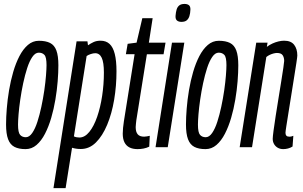

<svg xmlns="http://www.w3.org/2000/svg" viewBox="-20 -755 1555 985"><path d="M111 10Q76.5 10 54.3 -1.4Q32.1 -12.8 21.6 -40.6Q11.1 -68.4 11.1 -116.5Q11.1 -152.9 14.8 -198.3Q18.4 -243.6 26.5 -292.1Q34.6 -340.5 47.8 -385.8Q61 -431.1 79.6 -467Q98.3 -503 123.1 -524.4Q147.9 -545.8 179.6 -545.8Q214.8 -545.8 237 -534.6Q259.2 -523.4 269.3 -496Q279.5 -468.7 279.5 -420Q279.5 -383.5 275.9 -337.9Q272.3 -292.2 264.1 -243.8Q256 -195.3 242.8 -150.3Q229.7 -105.4 211 -69.1Q192.3 -32.8 167.5 -11.4Q142.8 10 111 10ZM112.3 -51Q130.3 -51 145.3 -72.7Q160.3 -94.4 171.8 -130Q183.3 -165.5 192.2 -207.5Q201.2 -249.5 207.3 -291.5Q213.3 -333.5 216 -367.8Q218.7 -402.1 218.7 -420.7Q218.7 -461.9 207.9 -473.3Q197.2 -484.8 179 -484.8Q160.9 -484.8 146 -463.1Q131 -441.4 119.5 -405.8Q108 -370.3 99 -328.3Q90.1 -286.3 84 -244.3Q77.9 -202.3 75.2 -168.5Q72.5 -134.7 72.5 -115.7Q72.5 -75 83.3 -63Q94.1 -51 112.3 -51Z M254.3 210 372.9 -543.1H428.5L431.4 -522.7Q444.2 -531.6 459.6 -538.9Q475 -546.2 495.7 -546.2Q524.2 -546.2 542.1 -529.6Q560 -513.1 568.8 -478.3Q577.6 -443.5 577.6 -389.1Q577.6 -314.4 565.6 -243.1Q553.6 -171.8 529.8 -114.8Q505.9 -57.7 472.2 -24.2Q438.5 9.4 394.4 9.4Q381 9.4 370.3 7.7Q359.7 6.1 349.6 3L316.6 210ZM387.2 -49.5Q415.1 -49.5 438.4 -78.5Q461.7 -107.5 478.4 -155.7Q495 -203.8 504 -263Q513 -322.2 513 -382.7Q513 -434.8 501.9 -458.4Q490.8 -482 468.6 -482Q458.7 -482 445.6 -477.7Q432.6 -473.4 424.4 -467.6L359.2 -55.4Q365.3 -52.3 372.6 -50.9Q380 -49.5 387.2 -49.5Z M748.4 -58.3 745.7 -2.6Q731.5 4.2 716.4 7.1Q701.2 10 686 10Q661.2 10 644.4 1.5Q627.5 -7.1 618.6 -24.6Q609.7 -42.2 609.7 -69.4Q609.7 -82.2 611.3 -99.2Q612.9 -116.1 615.5 -132.2L670.5 -476.9H625.8L634.9 -530.2L680.7 -536.2L710.1 -661.6H763.1L743.7 -536.2H829.2L819.1 -476.6H733.5L679.5 -138.7Q678.5 -128.2 677.3 -119.5Q676.1 -110.7 676.1 -103Q676.1 -78.5 686.3 -66.2Q696.4 -53.9 719.4 -53.9Q726.2 -53.9 733.3 -55.3Q740.4 -56.6 748.4 -58.3Z M778 0 862.3 -536.2H925.6L840.6 0ZM926.7 -734.8Q941.3 -734.8 949.4 -728.2Q957.5 -721.6 956.8 -705.1Q956.1 -686.3 951.7 -672.3Q947.2 -658.2 937.7 -650.5Q928.2 -642.8 910.7 -642.8Q896.5 -642.8 888.1 -649.6Q879.8 -656.3 880.5 -672.8Q881.9 -692 886 -705.8Q890.1 -719.7 899.8 -727.3Q909.4 -734.8 926.7 -734.8Z M1034 10Q999.5 10 977.3 -1.4Q955.1 -12.8 944.6 -40.6Q934.1 -68.4 934.1 -116.5Q934.1 -152.9 937.8 -198.3Q941.4 -243.6 949.5 -292.1Q957.6 -340.5 970.8 -385.8Q984 -431.1 1002.6 -467Q1021.3 -503 1046.1 -524.4Q1070.9 -545.8 1102.6 -545.8Q1137.8 -545.8 1160 -534.6Q1182.2 -523.4 1192.3 -496Q1202.5 -468.7 1202.5 -420Q1202.5 -383.5 1198.9 -337.9Q1195.3 -292.2 1187.1 -243.8Q1179 -195.3 1165.8 -150.3Q1152.7 -105.4 1134 -69.1Q1115.3 -32.8 1090.5 -11.4Q1065.8 10 1034 10ZM1035.3 -51Q1053.3 -51 1068.3 -72.7Q1083.3 -94.4 1094.8 -130Q1106.3 -165.5 1115.2 -207.5Q1124.2 -249.5 1130.3 -291.5Q1136.3 -333.5 1139 -367.8Q1141.7 -402.1 1141.7 -420.7Q1141.7 -461.9 1130.9 -473.3Q1120.2 -484.8 1102 -484.8Q1083.9 -484.8 1069 -463.1Q1054 -441.4 1042.5 -405.8Q1031 -370.3 1022 -328.3Q1013.1 -286.3 1007 -244.3Q1000.9 -202.3 998.2 -168.5Q995.5 -134.7 995.5 -115.7Q995.5 -75 1006.3 -63Q1017.1 -51 1035.3 -51Z M1294.6 -536.2H1352.6L1349 -514.7Q1363.4 -525.4 1378.4 -532.1Q1393.4 -538.9 1408.7 -542.5Q1423.9 -546.2 1437.5 -546.2Q1472.9 -546.2 1489.1 -525.1Q1505.3 -504 1505.3 -470.4Q1505.3 -464.1 1500.8 -434.2Q1496.2 -404.3 1489.3 -361.2Q1482.5 -318 1474.9 -270.6Q1467.4 -223.2 1460.5 -180.6Q1453.6 -137.9 1449.1 -108.7Q1444.6 -79.6 1444.6 -73.5Q1444.6 -64 1449.1 -58.9Q1453.6 -53.8 1464.8 -53.8Q1468.9 -53.8 1473.5 -54.5Q1478 -55.2 1484.9 -58.3L1480.8 -3.3Q1469.9 3.6 1457.5 6.8Q1445.2 10 1433.2 10Q1417 10 1404.8 2.9Q1392.5 -4.3 1385.8 -16.2Q1379.1 -28.1 1379.1 -42.9Q1379.1 -53.1 1383.3 -84.6Q1387.5 -116.2 1394.2 -159.4Q1401 -202.5 1408.5 -249.1Q1416 -295.7 1422.8 -337.6Q1429.5 -379.5 1433.7 -407.9Q1437.9 -436.3 1437.9 -442.3Q1437.9 -459.7 1430.2 -471.5Q1422.5 -483.3 1400.9 -483.3Q1393.8 -483.3 1383.7 -480.8Q1373.6 -478.2 1363.9 -473.6Q1354.1 -469 1346.3 -462.5L1273 0H1209.6Z"/></svg>

Font: Georama ExtraCondensed Thin
Style: Italic
Weight: 100
Width: 2
Italic angle: -9°
Designer: Jean-Baptiste Levee
Foundry: Production Type
Version: Version 1.001